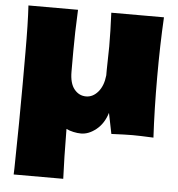

<svg xmlns="http://www.w3.org/2000/svg" viewBox="-54 -596 803 868"><g transform="rotate(5 347.5 -162.5)"><path d="M648 -274Q648 -127 655 0Q591 -3 560 -3Q530 -3 464 0L445 -94Q430 -45 396 -17.5Q362 10 327 10Q311 10 292.5 6Q274 2 260 -5Q261 133 265 221H40Q40 202 41 193Q45 -27 45 -189V-333Q45 -466 40 -546H265Q260 -439 260 -357V-265Q260 -212 281.5 -185.5Q303 -159 335 -159Q366 -159 389.5 -186.5Q413 -214 418 -262V-285Q420 -363 420 -393Q420 -462 416 -546H655Q648 -420 648 -274Z"/></g></svg>

Font: Dela Gothic One
Style: Regular
Weight: 400
Designer: aratakana
Foundry: aratakana
Version: Version 1.004